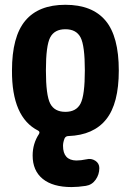

<svg xmlns="http://www.w3.org/2000/svg" viewBox="-20 -550 540 790"><path d="M186.5 -124Q204.1 -89.8 249 -89.8Q293.9 -89.8 311.5 -124Q329.1 -158.2 329.1 -260.3Q329.1 -362.3 311.5 -396Q293.9 -429.7 249 -429.7Q204.1 -429.7 186.5 -396Q168.9 -362.3 168.9 -260.3Q168.9 -158.2 186.5 -124ZM468.8 -259.8Q468.8 -124 417 -59.1Q365.2 5.9 261.7 9.8Q251 9.8 246.1 18.6Q239.3 35.2 239.3 49.8Q239.3 109.4 293.9 110.4Q312.5 110.4 335.9 105.5Q355.5 100.6 372.1 111.3Q388.7 122.1 388.7 141.6Q388.7 168 373.5 189.5Q358.4 210.9 333 214.8Q300.8 219.7 274.4 219.7Q197.3 219.7 155.8 186Q114.3 152.3 114.3 89.8Q114.3 41 140.6 1Q145.5 -7.8 136.7 -12.7Q28.3 -67.4 29.3 -259.8Q29.3 -399.4 84 -464.8Q138.7 -530.3 249 -530.3Q359.4 -530.3 414.1 -465.3Q468.8 -400.4 468.8 -259.8Z"/></svg>

Font: Rounded-X Mgen+ 1mn bold
Style: Bold
Weight: 700
Designer: [Source Han Sans]
Ryoko NISHIZUKA  (kana & ideographs); Paul D. Hunt (Latin, Greek & Cyrillic); Wenlong ZHANG  (bopomofo
Version: Version 1.059.20150602